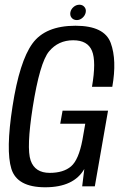

<svg xmlns="http://www.w3.org/2000/svg" viewBox="-20 -789 522 813"><path d="M171.5 4Q52.5 4 28.2 -74Q4 -152 33 -338.5Q62.5 -529 117.2 -604.5Q172 -680 299.5 -680Q422 -680 448.8 -607.2Q475.5 -534.5 455.5 -421.5H369.5Q388 -529 369.5 -573.8Q351 -618.5 290 -618.5Q227 -618.5 187.8 -571.5Q148.5 -524.5 118.5 -334.5Q91.5 -162 109.8 -109.5Q128 -57 190.5 -57Q248.5 -57 280.8 -84.5Q313 -112 329 -196.5L341 -265H235L245 -320.5H437.5L381.5 0H328L337 -73.5Q292.5 4 171.5 4ZM305.5 -704Q291.5 -704 283.5 -713.5Q275.5 -723 278 -737Q280.5 -750 291.5 -759.5Q302.5 -769 316.5 -769Q329.5 -769 337.5 -759.5Q345.5 -750 343 -737Q340.5 -723.5 329.5 -713.8Q318.5 -704 305.5 -704Z"/></svg>

Font: Anybody
Style: Italic
Weight: 400
Italic angle: -10°
Designer: Tyler Finck
Foundry: Etcetera Type Company
Version: Version 1.010; ttfautohint (v1.8.3) -l 8 -r 50 -G 200 -x 14 